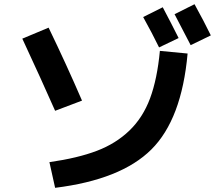

<svg xmlns="http://www.w3.org/2000/svg" viewBox="-20 -860 1040 920"><path d="M216.8 -83Q352.5 -102.5 443.8 -137.2Q535.2 -171.9 600.1 -234.4Q665 -296.9 699.2 -389.2Q733.4 -481.4 746.1 -616.2L878.9 -603.5Q850.6 -288.1 705.1 -143.6Q559.6 1 244.1 40ZM835.9 -677.7 742.2 -632.8Q710 -699.2 666 -778.3L759.8 -825.2Q800.8 -748 835.9 -677.7ZM990.2 -690.4 893.6 -643.6Q839.8 -747.1 816.4 -792L912.1 -839.8Q958 -756.8 990.2 -690.4ZM86.9 -674.8 212.9 -727.5Q297.9 -551.8 373 -377.9L244.1 -329.1Q178.7 -477.5 86.9 -674.8Z"/></svg>

Font: Mgen+ 1c bold
Style: Bold
Weight: 700
Designer: [Source Han Sans]
Ryoko NISHIZUKA  (kana & ideographs); Paul D. Hunt (Latin, Greek & Cyrillic); Wenlong ZHANG  (bopomofo
Version: Version 1.059.20150602